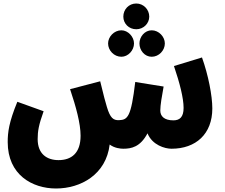

<svg xmlns="http://www.w3.org/2000/svg" viewBox="-20 -844 1282 1096"><path d="M758 -677C799 -677 832 -710 832 -749C832 -790 799 -824 758 -824C715 -824 684 -790 684 -749C684 -710 715 -677 758 -677ZM673 -520C711 -520 745 -556 745 -596C745 -634 711 -671 673 -671C631 -671 597 -634 597 -596C597 -556 631 -520 673 -520ZM846 -520C887 -520 921 -556 921 -596C921 -634 887 -671 846 -671C806 -671 776 -634 776 -596C776 -556 806 -520 846 -520ZM300 232C441 232 586 152 606 -19C634 2 668 5 684 5C730 5 781 -5 822 -83C849 -16 921 5 959 5C1098 5 1192 -79 1192 -225C1192 -297 1169 -416 1133 -516L973 -467C1006 -370 1028 -284 1028 -228C1028 -176 1006 -157 970 -157C917 -157 895 -181 895 -213C895 -243 904 -296 914 -350L752 -376C728 -175 709 -160 659 -158C627 -157 609 -170 590 -234C584 -254 570 -303 552 -380L380 -335C414 -234 440 -139 440 -69C440 31 387 70 314 70C249 70 195 36 195 -50C195 -95 201 -131 229 -209L79 -263C31 -146 24 -89 24 -33C24 154 164 232 300 232Z"/></svg>

Font: Noto Sans Arabic UI XCn Bk
Style: Regular
Weight: 900
Width: 2
Designer: Monotype Design Team, Nadine Chahine and Nizar Qandah
Foundry: Monotype Imaging Inc.
Version: Version 2.010